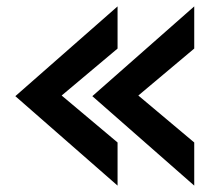

<svg xmlns="http://www.w3.org/2000/svg" viewBox="-20 -532 678 601"><path d="M28 -231 348 49V-86L173 -233L348 -380V-512ZM269 -231 588 49V-86L413 -233L588 -380V-512Z"/></svg>

Font: LINE Seed JP_OTF Bold
Style: Regular
Weight: 700
Designer: LINE & Fontrix & Fontworks
Version: Version 1.009